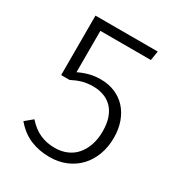

<svg xmlns="http://www.w3.org/2000/svg" viewBox="-163 -773 828 892"><g transform="rotate(30 251.5 -327.0)"><path d="M416 -615H145V-393Q171 -406 199.5 -413.5Q228 -421 260 -421Q302 -421 336.5 -406.5Q371 -392 395.5 -365.5Q420 -339 434 -301Q448 -263 448 -216Q448 -166 432.5 -124.5Q417 -83 389 -53Q361 -23 321 -6Q281 11 232 11Q177 11 130 -8.5Q83 -28 45 -73L85 -106Q117 -70 153 -54Q189 -38 232 -38Q268 -38 297 -50.5Q326 -63 346 -86.5Q366 -110 377 -142.5Q388 -175 388 -215Q388 -257 377.5 -287Q367 -317 348 -336.5Q329 -356 303 -365.5Q277 -375 246 -375Q214 -375 188 -367.5Q162 -360 135 -346H90V-665H424Z"/></g></svg>

Font: Jldddboxgfspflltxgxzjzlszac
Style: Regular
Weight: 300
Designer: Carrois Corporate & Edenspiekermann
Foundry: Carrois Corporate GbR & Edenspiekermann AG
Version: Version 2.001